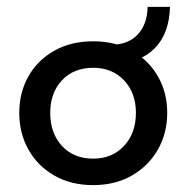

<svg xmlns="http://www.w3.org/2000/svg" viewBox="-20 -528 541 558"><path d="M251 10Q186 10 137.5 -18Q89 -46 62.5 -93.5Q36 -141 36 -200Q36 -259 62.5 -306Q89 -353 137.5 -380.5Q186 -408 251 -408Q315 -408 363.5 -380.5Q412 -353 439 -306Q466 -259 466 -200Q466 -141 439 -93.5Q412 -46 363.5 -18Q315 10 251 10ZM251 -67Q306 -67 340.5 -104Q375 -141 375 -200Q375 -258 340.5 -294.5Q306 -331 251 -331Q194 -331 160 -294.5Q126 -258 126 -200Q126 -141 160 -104Q194 -67 251 -67ZM290 -344V-398H303Q352 -398 380 -427.5Q408 -457 409 -508H474Q472 -430 429 -387Q386 -344 310 -344Z"/></svg>

Font: Rokkitt Medium
Style: Regular
Weight: 500
Version: Version 3.103